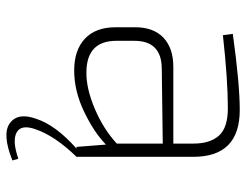

<svg xmlns="http://www.w3.org/2000/svg" viewBox="-102 -432 746 581"><g transform="rotate(90 270.5 -141.0)"><path d="M460 176 465 194Q385 226 352 201.5Q319 177 339 122Q358 63 429 0H424L417 -89Q380 -53 317.5 -23Q255 7 193 7Q131 7 96.5 -25.5Q62 -58 62 -118V-178Q62 -233 93.5 -263Q125 -293 182 -293H414V-354Q414 -404 390 -431Q366 -458 307 -458Q221 -458 86 -443L82 -473Q234 -494 312 -494Q454 -494 454 -354V0Q391 65 371 123Q355 167 380 181Q405 195 460 176ZM103 -175V-121Q103 -31 197 -30Q247 -29 309 -55.5Q371 -82 414 -122V-261L186 -258Q103 -257 103 -175Z"/></g></svg>

Font: Exo 2.0 Extra Light
Style: Regular
Weight: 250
Designer: Natanael Gama
Version: Version 1.001;PS 001.001;hotconv 1.0.70;makeotf.lib2.5.58329